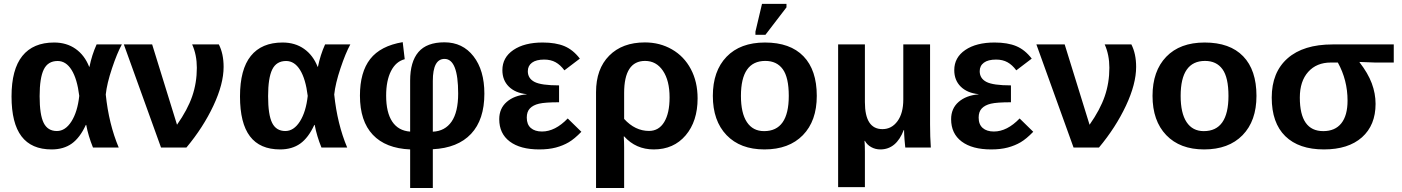

<svg xmlns="http://www.w3.org/2000/svg" viewBox="-20 -756 7183 984"><path d="M419.9 -115.7Q389.6 -49.8 347.7 -20Q305.7 9.8 244.6 9.8Q141.1 9.8 90.1 -57.4Q39.1 -124.5 39.1 -261.7Q39.1 -400.4 94.5 -469.2Q149.9 -538.1 257.3 -538.1Q321.3 -538.1 367.4 -505.6Q413.6 -473.1 437 -413.6H438.5Q450.7 -474.1 475.1 -528.3H604.5Q580.1 -483.9 554 -405.8Q527.8 -327.6 522 -271.5Q537.6 -120.6 588.4 0H456.5Q432.6 -58.6 421.9 -115.7ZM183.1 -263.2Q183.1 -167.5 203.9 -126Q224.6 -84.5 271.5 -84.5Q314.9 -84.5 346.2 -133.8Q377.4 -183.1 386.2 -264.6Q375.5 -351.6 346.9 -397.5Q318.4 -443.4 275.4 -443.4Q225.6 -443.4 204.3 -399.9Q183.1 -356.4 183.1 -263.2Z M1126 -413.1Q1126 -325.7 1073.7 -214.4Q1021.5 -103 935.5 0H805.2L614.7 -528.3H759.8L887.2 -116.7Q941.4 -193.8 965.1 -262.7Q988.8 -331.5 988.8 -408.7Q988.8 -474.6 964.8 -528.3H1101.6Q1126 -480.5 1126 -413.1Z M1590.8 -115.7Q1560.5 -49.8 1518.6 -20Q1476.6 9.8 1415.5 9.8Q1312 9.8 1261 -57.4Q1210 -124.5 1210 -261.7Q1210 -400.4 1265.4 -469.2Q1320.8 -538.1 1428.2 -538.1Q1492.2 -538.1 1538.3 -505.6Q1584.5 -473.1 1607.9 -413.6H1609.4Q1621.6 -474.1 1646 -528.3H1775.4Q1751 -483.9 1724.9 -405.8Q1698.7 -327.6 1692.9 -271.5Q1708.5 -120.6 1759.3 0H1627.4Q1603.5 -58.6 1592.8 -115.7ZM1354 -263.2Q1354 -167.5 1374.8 -126Q1395.5 -84.5 1442.4 -84.5Q1485.8 -84.5 1517.1 -133.8Q1548.3 -183.1 1557.1 -264.6Q1546.4 -351.6 1517.8 -397.5Q1489.3 -443.4 1446.3 -443.4Q1396.5 -443.4 1375.2 -399.9Q1354 -356.4 1354 -263.2Z M2462.4 -275.9Q2462.4 -142.6 2394.3 -70.1Q2326.2 2.4 2198.2 8.8V207.5H2082V9.8Q1956.5 4.4 1890.6 -65.4Q1824.7 -135.3 1824.7 -265.6Q1824.7 -386.2 1877.4 -453.6Q1930.2 -521 2043.9 -540L2054.2 -452.6Q2008.8 -440.9 1983.9 -391.8Q1959 -342.8 1959 -265.6Q1959 -179.7 1990.2 -132.8Q2021.5 -85.9 2082 -81.5V-342.8Q2082 -439.5 2124.5 -489.3Q2167 -539.1 2257.8 -539.1Q2351.1 -539.1 2406.7 -467.5Q2462.4 -396 2462.4 -275.9ZM2328.1 -276.9Q2328.1 -454.1 2258.3 -454.1Q2198.2 -454.1 2198.2 -341.3V-81.1Q2260.7 -84 2294.4 -132.8Q2328.1 -181.6 2328.1 -276.9Z M2757.8 -82Q2825.2 -82 2889.6 -148.9L2959.5 -80.6Q2923.8 -43.9 2894.8 -26.9Q2865.7 -9.8 2829.1 0Q2792.5 9.8 2743.7 9.8Q2646.5 9.8 2592.5 -30.8Q2538.6 -71.3 2538.6 -145Q2538.6 -200.2 2576.9 -233.6Q2615.2 -267.1 2679.2 -272.5V-273.4Q2621.1 -279.3 2587.9 -312Q2554.7 -344.7 2554.7 -396.5Q2554.7 -461.4 2611.1 -499.8Q2667.5 -538.1 2761.2 -538.1Q2828.1 -538.1 2872.6 -519.5Q2917 -501 2951.7 -455.6L2872.6 -395.5Q2852.1 -423.3 2827.4 -437Q2802.7 -450.7 2769 -450.7Q2728 -450.7 2706.5 -434.8Q2685.1 -418.9 2685.1 -391.1Q2685.1 -354 2719.5 -336.2Q2753.9 -318.4 2845.2 -318.4V-231.9Q2772.9 -231.9 2742.4 -224.6Q2711.9 -217.3 2695.8 -200.4Q2679.7 -183.6 2679.7 -153.3Q2679.7 -118.2 2700.4 -100.1Q2721.2 -82 2757.8 -82Z M3555.2 -252Q3555.2 -134.3 3493.9 -62.3Q3432.6 9.8 3330.6 9.8Q3238.8 9.8 3178.7 -57.1H3176.8Q3178.7 -27.8 3178.7 0V207.5H3034.7V-283.7Q3034.7 -402.8 3102.1 -470.7Q3169.4 -538.6 3285.2 -538.6Q3361.8 -538.6 3423.8 -502.9Q3485.8 -467.3 3520.5 -402.1Q3555.2 -336.9 3555.2 -252ZM3411.6 -256.8Q3411.6 -343.3 3377.4 -393.6Q3343.3 -443.8 3286.1 -443.8Q3178.7 -443.8 3178.7 -279.3V-146.5Q3234.9 -85 3306.2 -85Q3356.4 -85 3384 -130.4Q3411.6 -175.8 3411.6 -256.8Z M4166 -264.6Q4166 -136.2 4094.7 -63.2Q4023.4 9.8 3897.5 9.8Q3773.9 9.8 3703.6 -63.5Q3633.3 -136.7 3633.3 -264.6Q3633.3 -392.1 3703.6 -465.1Q3773.9 -538.1 3900.4 -538.1Q4029.8 -538.1 4097.9 -467.5Q4166 -397 4166 -264.6ZM4022.5 -264.6Q4022.5 -358.9 3991.7 -401.4Q3960.9 -443.8 3902.3 -443.8Q3777.3 -443.8 3777.3 -264.6Q3777.3 -176.3 3807.9 -130.1Q3838.4 -84 3896 -84Q4022.5 -84 4022.5 -264.6ZM3851.6 -577.6V-593.8L3885.3 -736.3H4010.7V-718.3L3902.8 -577.6Z M4619.6 0Q4619.1 -5.9 4617.9 -16.6Q4616.7 -27.3 4615.7 -40.3Q4614.7 -53.2 4614 -66.4Q4613.3 -79.6 4613.3 -89.8H4611.8Q4573.7 9.8 4491.7 9.8Q4466.3 9.8 4445.1 -2Q4423.8 -13.7 4412.6 -34.2H4410.6Q4412.6 -13.2 4412.6 22V203.1H4275.4V-528.3H4412.6V-232.9Q4412.6 -94.2 4502.4 -94.2Q4549.8 -94.2 4579.6 -135Q4609.4 -175.8 4609.4 -246.1V-528.3H4746.6V-118.2Q4746.6 -54.7 4750.5 0Z M5073.7 -82Q5141.1 -82 5205.6 -148.9L5275.4 -80.6Q5239.7 -43.9 5210.7 -26.9Q5181.6 -9.8 5145 0Q5108.4 9.8 5059.6 9.8Q4962.4 9.8 4908.4 -30.8Q4854.5 -71.3 4854.5 -145Q4854.5 -200.2 4892.8 -233.6Q4931.2 -267.1 4995.1 -272.5V-273.4Q4937 -279.3 4903.8 -312Q4870.6 -344.7 4870.6 -396.5Q4870.6 -461.4 4927 -499.8Q4983.4 -538.1 5077.1 -538.1Q5144 -538.1 5188.5 -519.5Q5232.9 -501 5267.6 -455.6L5188.5 -395.5Q5168 -423.3 5143.3 -437Q5118.7 -450.7 5085 -450.7Q5043.9 -450.7 5022.5 -434.8Q5001 -418.9 5001 -391.1Q5001 -354 5035.4 -336.2Q5069.8 -318.4 5161.1 -318.4V-231.9Q5088.9 -231.9 5058.3 -224.6Q5027.8 -217.3 5011.7 -200.4Q4995.6 -183.6 4995.6 -153.3Q4995.6 -118.2 5016.4 -100.1Q5037.1 -82 5073.7 -82Z M5802.7 -413.1Q5802.7 -325.7 5750.5 -214.4Q5698.2 -103 5612.3 0H5481.9L5291.5 -528.3H5436.5L5564 -116.7Q5618.2 -193.8 5641.8 -262.7Q5665.5 -331.5 5665.5 -408.7Q5665.5 -474.6 5641.6 -528.3H5778.3Q5802.7 -480.5 5802.7 -413.1Z M6419.4 -264.6Q6419.4 -136.2 6348.1 -63.2Q6276.9 9.8 6150.9 9.8Q6027.3 9.8 5957 -63.5Q5886.7 -136.7 5886.7 -264.6Q5886.7 -392.1 5957 -465.1Q6027.3 -538.1 6153.8 -538.1Q6283.2 -538.1 6351.3 -467.5Q6419.4 -397 6419.4 -264.6ZM6275.9 -264.6Q6275.9 -358.9 6245.1 -401.4Q6214.4 -443.8 6155.8 -443.8Q6030.8 -443.8 6030.8 -264.6Q6030.8 -176.3 6061.3 -130.1Q6091.8 -84 6149.4 -84Q6275.9 -84 6275.9 -264.6Z M7029.8 -223.6Q7029.8 -114.3 6960 -52.2Q6890.1 9.8 6765.1 9.8Q6636.7 9.8 6567.1 -58.1Q6497.6 -126 6497.6 -255.9Q6497.6 -385.3 6578.6 -456.8Q6659.7 -528.3 6809.6 -528.3H7123V-435.5H7027.8L6947.8 -438.5V-436.5Q6990.7 -381.3 7010.3 -329.1Q7029.8 -276.9 7029.8 -223.6ZM6886.2 -240.2Q6886.2 -345.7 6836.4 -435.5H6800.3Q6727.5 -435.5 6684.6 -387.7Q6641.6 -339.8 6641.6 -255.9Q6641.6 -84 6761.7 -84Q6822.3 -84 6854.2 -124Q6886.2 -164.1 6886.2 -240.2Z"/></svg>

Font: Liberation Sans
Style: Bold
Weight: 700
Designer: Steve Matteson
Foundry: Ascender Corporation
Version: Version 2.1.5